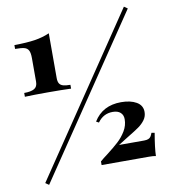

<svg xmlns="http://www.w3.org/2000/svg" viewBox="-94 -904 922 1039"><g transform="rotate(-10 367.0 -384.5)"><path d="M38.1 0ZM91.3 55.2 72.3 42 657.2 -824.2 676.3 -811ZM298.8 -458V-437Q249 -439 171.9 -439Q94.7 -439 44.9 -437V-458Q82 -458 100.3 -468.5Q118.7 -479 118.7 -506.8V-636.2Q118.7 -665 111.6 -678.7Q104.5 -692.4 88.1 -696.8Q71.8 -701.2 37.6 -701.2V-722.2Q106.9 -723.1 150.4 -729.7Q193.8 -736.3 231.9 -752.9V-506.8Q231.9 -487.3 238.5 -476.8Q245.1 -466.3 259.3 -462.2Q273.4 -458 298.8 -458ZM668.5 -244.1Q668.5 -219.7 654.5 -200.4Q640.6 -181.2 619.1 -166Q597.7 -150.9 558.6 -127.4Q516.6 -102.1 501.5 -91.8H638.7Q653.8 -91.8 662.6 -95.5Q671.4 -99.1 676 -106Q680.7 -112.8 685.5 -126L702.6 -123Q688.5 -41.5 687.5 2Q675.8 -1 649.4 -1H389.6V-21Q405.8 -35.2 430.2 -53.2Q468.8 -83 493.9 -106Q519 -128.9 537.4 -159.2Q555.7 -189.5 555.7 -224.1Q555.7 -247.1 540.8 -260.5Q525.9 -273.9 498.5 -273.9Q446.3 -273.9 415.5 -230L400.9 -237.8Q449.7 -317.9 551.8 -317.9Q603.5 -317.9 636 -299.1Q668.5 -280.3 668.5 -244.1Z"/></g></svg>

Font: TypoPRO Playfair Display
Style: Regular
Weight: 900
Designer: Claus Eggers Sørensen
Foundry: Claus Eggers Sørensen
Version: Version 1.004;PS 001.004;hotconv 1.0.70;makeotf.lib2.5.58329